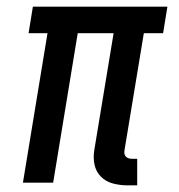

<svg xmlns="http://www.w3.org/2000/svg" viewBox="-20 -550 540 578"><path d="M364 8Q342 8 320.5 2.5Q299 -3 284 -18Q269 -33 264.5 -54.5Q260 -76 264 -99L322 -450H214L140 0H49L123 -450H66L79 -530H484L471 -450H413L355 -99Q354 -93 354.5 -88Q355 -83 358.5 -79Q362 -75 367 -73.5Q372 -72 377 -72H393V8Z"/></svg>

Font: Iosevka Curly Slab MdObl
Style: Regular
Weight: 500
Italic angle: -9°
Monospace: yes
Designer: Belleve Invis
Foundry: Belleve Invis
Version: Version 11.0.0; ttfautohint (v1.8.3)